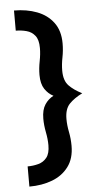

<svg xmlns="http://www.w3.org/2000/svg" viewBox="-56 -706 445 869"><g transform="rotate(-5 166.5 -271.0)"><path d="M41.7 129.2V37.5Q66.7 37.5 90.3 31.2Q113.9 25 128.8 6.2Q143.8 -12.5 143.8 -50Q143.8 -77.8 137.5 -109.7Q131.2 -141.7 131.2 -171.5Q131.2 -211.8 146.9 -235.4Q162.5 -259 186.1 -270.8Q162.5 -282.6 146.9 -306.2Q131.2 -329.9 131.2 -370.1Q131.2 -400 137.5 -431.9Q143.8 -463.9 143.8 -491.7Q143.8 -529.2 128.8 -547.9Q113.9 -566.7 90.3 -572.9Q66.7 -579.2 41.7 -579.2V-670.8Q99.3 -670.8 145.8 -653.1Q192.4 -635.4 220.1 -598.3Q247.9 -561.1 247.9 -503.5Q247.9 -471.5 241.7 -440.3Q235.4 -409 235.4 -380.6Q235.4 -335.4 257.3 -312.5Q279.2 -289.6 316.7 -270.8Q279.2 -252.1 257.3 -229.2Q235.4 -206.2 235.4 -161.1Q235.4 -132.6 241.7 -101.4Q247.9 -70.1 247.9 -38.2Q247.9 19.4 220.1 56.6Q192.4 93.8 145.8 111.5Q99.3 129.2 41.7 129.2Z"/></g></svg>

Font: co2trust
Style: Bold
Weight: 700
Designer: Kristian Moeller
Foundry: Dicotype
Version: Version 1.000